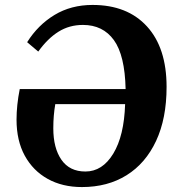

<svg xmlns="http://www.w3.org/2000/svg" viewBox="-20 -745 731 778"><path d="M312 13Q233 13 173.5 -20Q114 -53 80.5 -114Q47 -175 47 -260Q47 -319 60 -384H489Q486 -521 441.5 -582.5Q397 -644 316 -644Q261 -644 217 -616.5Q173 -589 135 -536L90 -574Q134 -644 201 -684.5Q268 -725 355 -725Q496 -725 575.5 -638Q655 -551 655 -393Q655 -265 612.5 -174Q570 -83 493 -35Q416 13 312 13ZM326 -50Q395 -50 439 -122.5Q483 -195 487 -323H204Q200 -300 198 -276Q196 -252 196 -225Q196 -145 229 -97.5Q262 -50 326 -50Z"/></svg>

Font: Literata 36pt
Style: Bold Italic
Weight: 700
Italic angle: -2°
Designer: Latin by Veronika Burian and Jose Scaglione. Greek by Irene Vlachou. Cyrillic by Vera Evstafieva
Foundry: TypeTogether
Version: Version 3.002